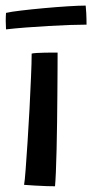

<svg xmlns="http://www.w3.org/2000/svg" viewBox="-27 -648 338 670"><path d="M165 2Q156.5 2 136.2 1.5Q116 1 93.8 -0.5Q71.5 -2 57 -3Q59.5 -16 62.5 -56.8Q65.5 -97.5 69.2 -153.2Q73 -209 76 -268.2Q79 -327.5 81.2 -379Q83.5 -430.5 83.5 -461Q89.5 -462.5 102 -463.2Q114.5 -464 128.8 -464.2Q143 -464.5 155.5 -464.5Q168 -464.5 174 -464.5Q174 -443 173.8 -404.8Q173.5 -366.5 173.2 -319Q173 -271.5 172.2 -221.8Q171.5 -172 170.5 -126.8Q169.5 -81.5 168 -47.5Q166.5 -13.5 165 2ZM275 -562Q250 -562 215 -560.8Q180 -559.5 140.5 -557.2Q101 -555 62.8 -552Q24.5 -549 -6 -545.5Q-7 -560 -7 -575.2Q-7 -590.5 -6 -603Q10.5 -607 46.5 -611.2Q82.5 -615.5 126.2 -619.5Q170 -623.5 209.5 -626Q249 -628.5 272 -628.5Q273 -621.5 274 -602.2Q275 -583 275 -562Z"/></svg>

Font: Grandstander Thin
Style: Regular
Weight: 400
Version: Version 1.200